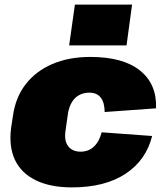

<svg xmlns="http://www.w3.org/2000/svg" viewBox="-20 -800 712 833"><path d="M292 13Q198 13 135 -18Q72 -49 45 -106Q18 -163 28 -244L36 -296Q47 -377 91 -434Q135 -491 206.5 -522Q278 -553 372 -553Q514 -553 587.5 -494Q661 -435 657 -330L434 -314Q434 -354 417.5 -376Q401 -398 367 -398Q343 -398 323.5 -387.5Q304 -377 292 -357Q280 -337 275 -309L264 -231Q258 -189 276 -165.5Q294 -142 330 -142Q364 -142 387.5 -164Q411 -186 421 -226L640 -210Q614 -105 524.5 -46Q435 13 292 13ZM553 -780 529 -603H280L305 -780Z"/></svg>

Font: Pathway Extreme SemiCondensed Black
Style: Italic
Weight: 900
Width: 4
Italic angle: -8°
Version: Version 1.001;gftools[0.9.26]